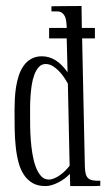

<svg xmlns="http://www.w3.org/2000/svg" viewBox="-20 -673 357 645"><path d="M204.1 -585Q203.6 -593.8 202.4 -602.5Q201.2 -611.3 197.8 -618.4Q194.3 -625.5 188 -630.1Q181.6 -634.8 170.9 -634.8H152.8V-651.9Q159.2 -651.9 166.5 -652.1Q173.8 -652.3 185.1 -652.3Q196.3 -652.3 212.6 -652.6Q229 -652.8 253.9 -652.8L254.9 -579.1H298.8V-543.9H255.9L265.1 -112.8Q265.6 -97.2 268.3 -87.9Q271 -78.6 277.1 -73.5Q283.2 -68.4 293 -66.9Q302.7 -65.4 316.9 -65.9V-48.8Q310.5 -48.3 303.5 -48.1Q296.4 -47.9 285.4 -47.9Q274.4 -47.9 257.8 -47.9Q241.2 -47.9 215.8 -47.9L214.8 -88.9Q207 -80.6 197 -73.2Q187 -65.9 176.3 -60.3Q165.5 -54.7 154.3 -51.3Q143.1 -47.9 132.8 -47.9Q106.9 -47.9 89.4 -58.1Q71.8 -68.4 60.1 -86.2Q48.3 -104 42 -128.4Q35.6 -152.8 32.7 -181.2Q29.8 -209.5 29.3 -240.2Q28.8 -271 28.8 -301.8Q28.8 -319.3 29.8 -339.8Q30.8 -360.4 33.9 -380.6Q37.1 -400.9 43.2 -419.4Q49.3 -438 59.6 -452.4Q69.8 -466.8 85 -475.3Q100.1 -483.9 121.1 -483.9Q169.4 -483.9 207 -430.2L204.1 -543.9H145V-579.1H204.1ZM133.8 -458Q119.6 -458 110.4 -447.8Q101.1 -437.5 95.2 -421.6Q89.4 -405.8 86.4 -386Q83.5 -366.2 82.3 -346.9Q81.1 -327.6 81.1 -311Q81.1 -294.4 81.1 -285.2Q81.1 -271 81.3 -249.5Q81.5 -228 83.3 -204.1Q85 -180.2 88.9 -156.2Q92.8 -132.3 99.9 -113Q106.9 -93.8 117.7 -81.8Q128.4 -69.8 144 -69.8Q152.8 -69.8 162.6 -74Q172.4 -78.1 181.6 -84.7Q190.9 -91.3 199.2 -99.6Q207.5 -107.9 213.9 -116.2L208 -392.1Q202.1 -402.8 194.1 -414.6Q186 -426.3 176.5 -435.8Q167 -445.3 156 -451.7Q145 -458 133.8 -458Z"/></svg>

Font: Bigelow Rules
Style: Regular
Weight: 400
Designer: Astigmatic (AOETI)
Foundry: Astigmatic (AOETI)
Version: Version 1.001